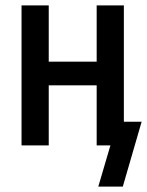

<svg xmlns="http://www.w3.org/2000/svg" viewBox="-20 -540 546 713"><path d="M436 153H345L390 0H339V-223H161V0H60V-520H161V-311H339V-520H440V-88H506Z"/></svg>

Font: Iosevka Term Semibold
Style: Regular
Weight: 600
Monospace: yes
Designer: Belleve Invis
Foundry: Belleve Invis
Version: Version 31.4.0